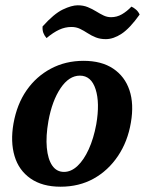

<svg xmlns="http://www.w3.org/2000/svg" viewBox="-20 -697 548 726"><path d="M209 9Q140 9 95.5 -22Q51 -53 35 -107Q19 -161 31 -230Q44 -303 80.5 -355.5Q117 -408 172.5 -437.5Q228 -467 296 -467Q364 -467 408 -437.5Q452 -408 469.5 -356Q487 -304 475 -234Q463 -162 426 -107Q389 -52 334 -21.5Q279 9 209 9ZM222 -47Q249 -47 273 -69.5Q297 -92 315.5 -132.5Q334 -173 344 -227Q358 -308 341.5 -359.5Q325 -411 282 -411Q241 -411 209 -363.5Q177 -316 163 -239Q153 -182 157 -138.5Q161 -95 177.5 -71Q194 -47 222 -47ZM380 -549Q359 -549 342.5 -555.5Q326 -562 311.5 -571.5Q297 -581 282.5 -588Q268 -595 250 -595Q226 -595 203.5 -584.5Q181 -574 156 -553Q148 -562 144 -572.5Q140 -583 141 -597Q184 -645 217.5 -661Q251 -677 274 -677Q295 -677 312 -670Q329 -663 343.5 -654Q358 -645 371.5 -638.5Q385 -632 400 -632Q422 -632 441 -643Q460 -654 477 -672Q486 -668 494.5 -660.5Q503 -653 508 -642Q471 -590 440 -569.5Q409 -549 380 -549Z"/></svg>

Font: Vollkorn SemiBold
Style: Italic
Weight: 600
Italic angle: -11°
Designer: Friedrich Althausen
Foundry: Friedrich Althausen
Version: Version 5.000